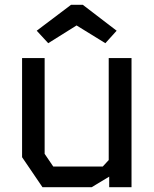

<svg xmlns="http://www.w3.org/2000/svg" viewBox="-20 -780 640 800"><path d="M433 -538V-113L408 -86H202L166 -139V-538H72V-125L157 0H362L435 -44V0H528V-538ZM325 -760H276L133 -652L181 -600L299 -674L419 -600L466 -652Z"/></svg>

Font: Kode Mono Medium
Style: Regular
Weight: 500
Monospace: yes
Designer: Isa Ozler
Foundry: Kadena LLC
Version: Version 1.206;gftools[0.9.28]